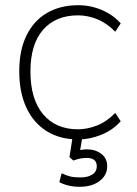

<svg xmlns="http://www.w3.org/2000/svg" viewBox="-20 -528 527 738"><path d="M281 8Q211 8 160 -23.5Q109 -55 81.5 -114Q54 -173 54 -254Q54 -335 82 -392Q110 -449 161 -478.5Q212 -508 281 -508Q328 -508 371.5 -489.5Q415 -471 444 -438L423 -406Q391 -439 354 -454Q317 -469 280 -469Q194 -469 145.5 -413.5Q97 -358 97 -253Q97 -147 145.5 -89Q194 -31 280 -31Q315 -31 352.5 -45.5Q390 -60 423 -94L444 -62Q414 -28 369.5 -10Q325 8 281 8ZM286 190Q263 190 242.5 185Q222 180 208 172L217 138Q236 147 251 150.5Q266 154 290 154Q317 154 334.5 143Q352 132 352 111Q352 79 313 79Q302 79 290.5 81Q279 83 262 89L247 76L262 -20H300L287 55L269 53Q281 50 292.5 48Q304 46 314 46Q346 46 369 63Q392 80 392 111Q392 146 362.5 168Q333 190 286 190Z"/></svg>

Font: Mulish ExtraLight ExtraLight
Style: Regular
Weight: 250
Version: Version 3.603